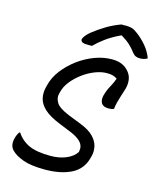

<svg xmlns="http://www.w3.org/2000/svg" viewBox="-136 -1029 941 1139"><g transform="rotate(15 334.5 -459.5)"><path d="M466 -720Q501 -720 524.5 -710.5Q548 -701 564 -684Q587 -661 592 -632.5Q597 -604 589 -574Q580 -544 573 -523Q566 -502 561 -482.5Q556 -463 553 -439Q540 -433 521 -433Q488 -433 476.5 -451.5Q465 -470 472 -499Q481 -533 496.5 -560.5Q512 -588 522 -616Q507 -626 493 -629.5Q479 -633 458 -633Q424 -633 385.5 -618Q347 -603 312 -577Q277 -551 251.5 -519Q226 -487 218 -452L215 -441Q208 -415 224.5 -387Q241 -359 305 -333L386 -301Q439 -280 465.5 -252Q492 -224 498.5 -194Q505 -164 498 -136L495 -125Q477 -51 412 -18Q347 15 250 15Q163 15 114.5 -3Q66 -21 43 -45Q17 -71 28 -116Q34 -141 47 -159H52Q81 -115 128.5 -93.5Q176 -72 261 -72Q314 -72 356 -89.5Q398 -107 418 -138L419 -145Q425 -175 405.5 -197.5Q386 -220 344 -238L263 -271Q199 -297 167.5 -326.5Q136 -356 128.5 -388.5Q121 -421 129 -455L133 -471Q145 -521 179 -565.5Q213 -610 260 -645Q307 -680 360.5 -700Q414 -720 466 -720ZM466 -934H498Q516 -934 531.5 -929.5Q547 -925 570 -907Q598 -886 626 -853.5Q654 -821 669 -780Q649 -768 624 -768Q608 -768 597 -773Q586 -778 575 -792Q560 -813 539.5 -832Q519 -851 486 -871H481Q428 -846 391 -818.5Q354 -791 330 -766H304Q277 -766 268.5 -772.5Q260 -779 261 -789Q263 -797 272 -809.5Q281 -822 300 -838Q336 -867 378.5 -892.5Q421 -918 466 -934Z"/></g></svg>

Font: Recursive Mn Csl St
Style: Italic
Weight: 400
Italic angle: -15°
Monospace: yes
Version: Version 1.079;hotconv 1.0.112;makeotfexe 2.5.65598; ttfautoh